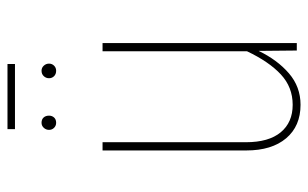

<svg xmlns="http://www.w3.org/2000/svg" viewBox="-175 -638 823 513"><g transform="rotate(-90 236.5 -381.5)"><path d="M378 0H358L357 -102Q333 -52 297 -21Q261 10 213 10Q156 10 123.5 -28.5Q91 -67 91 -135V-519H113V-136Q113 -75 139.5 -43Q166 -11 213 -11Q260 -11 294 -42.5Q328 -74 356 -133V-519H378ZM184 -662Q184 -654 179 -648.5Q174 -643 165 -643Q157 -643 151.5 -648.5Q146 -654 146 -662Q146 -670 151.5 -676Q157 -682 165 -682Q174 -682 179 -676.5Q184 -671 184 -662ZM323 -662Q323 -654 317.5 -648.5Q312 -643 304 -643Q295 -643 289.5 -648.5Q284 -654 284 -662Q284 -670 289.5 -676Q295 -682 304 -682Q312 -682 317.5 -676Q323 -670 323 -662ZM322 -753H148V-773H322Z"/></g></svg>

Font: Fira Sans Extra Condensed Thin
Style: Regular
Weight: 250
Width: 1
Designer: Carrois Corporate & Edenspiekermann AG
Foundry: Carrois Corporate GbR & Edenspiekermann AG
Version: Version 4.203